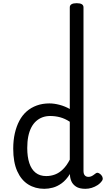

<svg xmlns="http://www.w3.org/2000/svg" viewBox="-20 -1168 668 1205"><path d="M258 17Q201 17 157 -10.5Q113 -38 88 -94Q63 -150 63 -235Q63 -287 73 -331Q83 -375 101.5 -410Q120 -445 147.5 -469Q175 -493 211 -506Q247 -519 290 -519Q320 -519 354 -510Q388 -501 418 -484V-1122Q418 -1135 429 -1141.5Q440 -1148 461 -1148Q483 -1148 493.5 -1141.5Q504 -1135 504 -1122V-96Q504 -76 512.5 -67Q521 -58 535 -58Q544 -58 551.5 -61Q559 -64 566 -69Q573 -74 581 -80Q589 -86 598.5 -82Q608 -78 615 -70Q623 -61 624.5 -51Q626 -41 620 -33Q609 -17 592 -6Q575 5 555.5 11Q536 17 516 17Q478 17 457 3Q436 -11 427.5 -31.5Q419 -52 419 -73Q419 -74 419 -74.5Q419 -75 419 -76Q395 -38 367.5 -18Q340 2 312 9.5Q284 17 258 17ZM151 -239Q151 -184 164 -144.5Q177 -105 203.5 -84Q230 -63 270 -63Q299 -63 325.5 -73Q352 -83 375.5 -106Q399 -129 418 -166V-404Q387 -424 357 -432Q327 -440 295 -440Q269 -440 247 -432Q225 -424 207 -408Q189 -392 176.5 -368Q164 -344 157.5 -312Q151 -280 151 -239Z"/></svg>

Font: Playwrite CL
Style: Regular
Weight: 400
Designer: Veronika Burian, José Scaglione
Foundry: TypeTogether
Version: Version 1.002